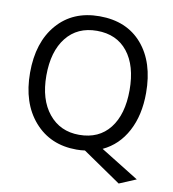

<svg xmlns="http://www.w3.org/2000/svg" viewBox="-90 -765 889 986"><g transform="rotate(10 354.5 -272.5)"><path d="M133 -340Q133 -215 192.5 -142Q252 -69 351 -69Q454 -69 510.5 -141Q567 -213 567 -340Q567 -467 510 -539Q453 -611 350 -611Q248 -611 190.5 -538.5Q133 -466 133 -340ZM683 105 595 142 395 5Q374 8 351 8Q214 8 131 -87Q48 -182 48 -340Q48 -499 129.5 -593Q211 -687 350 -687Q492 -687 572.5 -593.5Q653 -500 653 -340Q653 -224 608.5 -140.5Q564 -57 483 -19Z"/></g></svg>

Font: Hind
Style: Regular
Weight: 400
Designer: Manushi Parikh, Satya Rajpurohit
Foundry: Indian Type Foundry
Version: Version 2.000;PS 1.0;hotconv 1.0.79;makeotf.lib2.5.61930